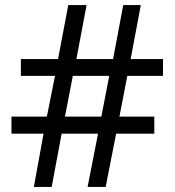

<svg xmlns="http://www.w3.org/2000/svg" viewBox="-20 -734 686 754"><path d="M480 -436H620V-502H493L533 -714H464L424 -502H280L320 -714H248L208 -502H62V-436H196L164 -276H25V-209H151L113 0H183L222 -209H365L324 0H395L436 -209H586V-276H449ZM235 -276 266 -436H409L378 -276Z"/></svg>

Font: Noto Sans Arabic UI
Style: Regular
Weight: 400
Designer: Monotype Design Team, Nadine Chahine and Nizar Qandah
Foundry: Monotype Imaging Inc.
Version: Version 2.010